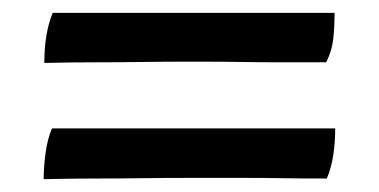

<svg xmlns="http://www.w3.org/2000/svg" viewBox="-20 -404 590 299"><path d="M49 -306Q49 -352 62 -384H501Q501 -362 499 -343.5Q497 -325 488 -307Q448 -307 418 -307Q388 -307 356.5 -307.5Q325 -308 282 -308Q237 -308 201.5 -307.5Q166 -307 130 -307Q94 -307 49 -306ZM48 -125Q48 -144 51 -166Q54 -188 61 -204H502Q502 -182 499 -162.5Q496 -143 489 -126Q449 -126 418.5 -126.5Q388 -127 356.5 -127Q325 -127 282 -127Q237 -127 201.5 -126.5Q166 -126 130 -126Q94 -126 48 -125Z"/></svg>

Font: Vollkorn ExtraBold
Style: Regular
Weight: 800
Designer: Friedrich Althausen
Foundry: Friedrich Althausen
Version: Version 5.000; ttfautohint (v1.8.3)